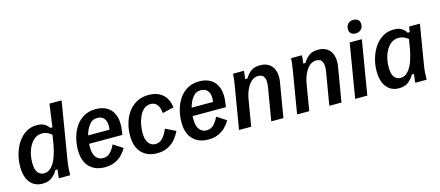

<svg xmlns="http://www.w3.org/2000/svg" viewBox="-49 -1196 3937 1717"><g transform="rotate(-15 1919.0 -338.0)"><path d="M184.2 9.2Q111.7 9.2 70 -42.1Q28.3 -93.3 28.3 -190Q28.3 -249.2 44.6 -306.2Q60.8 -363.3 91.7 -409.6Q122.5 -455.8 166.7 -482.9Q210.8 -510 266.7 -510Q314.2 -510 340.4 -492.5Q366.7 -475 378.3 -455H398.3L427.5 -666.7H540L451.7 -132.5Q445.8 -100 443.3 -63.3Q440.8 -26.7 440.8 0H335.8Q336.7 -16.7 339.2 -38.3Q341.7 -60 345 -79.2H325Q307.5 -45.8 273.8 -18.3Q240 9.2 184.2 9.2ZM220.8 -76.7Q261.7 -76.7 290.8 -109.2Q320 -141.7 338.8 -193.3Q357.5 -245 367.5 -302.5L381.7 -390Q365 -405.8 342.5 -416.2Q320 -426.7 293.3 -426.7Q247.5 -426.7 213.3 -394.6Q179.2 -362.5 160.4 -309.6Q141.7 -256.7 141.7 -194.2Q141.7 -130.8 163.8 -103.8Q185.8 -76.7 220.8 -76.7Z M760 11.7Q670.8 11.7 618.3 -42.5Q565.8 -96.7 565.8 -199.2Q565.8 -255.8 580.4 -311.7Q595 -367.5 625.4 -412.9Q655.8 -458.3 702.5 -485.4Q749.2 -512.5 814.2 -512.5Q876.7 -512.5 921.2 -484.2Q965.8 -455.8 984.6 -398.8Q1003.3 -341.7 989.2 -255.8L985 -227.5H676.7Q675.8 -212.5 675.8 -198.3Q675.8 -134.2 700.8 -102.9Q725.8 -71.7 765.8 -71.7Q808.3 -71.7 835.4 -101.7Q862.5 -131.7 878.3 -168.3L965.8 -111.7Q947.5 -79.2 919.6 -50.8Q891.7 -22.5 852.1 -5.4Q812.5 11.7 760 11.7ZM807.5 -432.5Q759.2 -432.5 730 -393.3Q700.8 -354.2 688.3 -302.5H885.8Q895.8 -364.2 874.2 -398.3Q852.5 -432.5 807.5 -432.5Z M1244.2 11.7Q1156.7 11.7 1102.9 -42.5Q1049.2 -96.7 1049.2 -205Q1049.2 -259.2 1064.2 -313.8Q1079.2 -368.3 1110.4 -413.3Q1141.7 -458.3 1190 -485.4Q1238.3 -512.5 1304.2 -512.5Q1380 -512.5 1429.6 -471.2Q1479.2 -430 1490 -347.5L1385 -322.5Q1374.2 -429.2 1299.2 -429.2Q1261.7 -429.2 1235.8 -405.8Q1210 -382.5 1193.8 -346.7Q1177.5 -310.8 1170.4 -271.2Q1163.3 -231.7 1163.3 -199.2Q1163.3 -135.8 1187.5 -103.8Q1211.7 -71.7 1250.8 -71.7Q1280.8 -71.7 1302.9 -88.8Q1325 -105.8 1340.8 -131.7Q1356.7 -157.5 1366.7 -183.3L1460.8 -136.7Q1443.3 -99.2 1415.4 -65.4Q1387.5 -31.7 1345.4 -10Q1303.3 11.7 1244.2 11.7Z M1718.3 11.7Q1629.2 11.7 1576.7 -42.5Q1524.2 -96.7 1524.2 -199.2Q1524.2 -255.8 1538.8 -311.7Q1553.3 -367.5 1583.8 -412.9Q1614.2 -458.3 1660.8 -485.4Q1707.5 -512.5 1772.5 -512.5Q1835 -512.5 1879.6 -484.2Q1924.2 -455.8 1942.9 -398.8Q1961.7 -341.7 1947.5 -255.8L1943.3 -227.5H1635Q1634.2 -212.5 1634.2 -198.3Q1634.2 -134.2 1659.2 -102.9Q1684.2 -71.7 1724.2 -71.7Q1766.7 -71.7 1793.8 -101.7Q1820.8 -131.7 1836.7 -168.3L1924.2 -111.7Q1905.8 -79.2 1877.9 -50.8Q1850 -22.5 1810.4 -5.4Q1770.8 11.7 1718.3 11.7ZM1765.8 -432.5Q1717.5 -432.5 1688.3 -393.3Q1659.2 -354.2 1646.7 -302.5H1844.2Q1854.2 -364.2 1832.5 -398.3Q1810.8 -432.5 1765.8 -432.5Z M2004.2 0 2067.5 -380Q2074.2 -417.5 2078.3 -451.2Q2082.5 -485 2082.5 -500H2182.5Q2182.5 -483.3 2180.4 -464.6Q2178.3 -445.8 2175 -425H2195Q2217.5 -462.5 2249.2 -486.7Q2280.8 -510.8 2332.5 -510.8Q2387.5 -510.8 2420.4 -485.8Q2453.3 -460.8 2465.4 -418.3Q2477.5 -375.8 2469.2 -323.3L2415 0H2302.5L2354.2 -307.5Q2362.5 -359.2 2349.2 -390.8Q2335.8 -422.5 2293.3 -422.5Q2258.3 -422.5 2230.4 -397.9Q2202.5 -373.3 2183.8 -332.1Q2165 -290.8 2156.7 -240L2116.7 0Z M2541.7 0 2605 -380Q2611.7 -417.5 2615.8 -451.2Q2620 -485 2620 -500H2720Q2720 -483.3 2717.9 -464.6Q2715.8 -445.8 2712.5 -425H2732.5Q2755 -462.5 2786.7 -486.7Q2818.3 -510.8 2870 -510.8Q2925 -510.8 2957.9 -485.8Q2990.8 -460.8 3002.9 -418.3Q3015 -375.8 3006.7 -323.3L2952.5 0H2840L2891.7 -307.5Q2900 -359.2 2886.7 -390.8Q2873.3 -422.5 2830.8 -422.5Q2795.8 -422.5 2767.9 -397.9Q2740 -373.3 2721.3 -332.1Q2702.5 -290.8 2694.2 -240L2654.2 0Z M3079.2 0 3162.5 -500H3275L3191.7 0ZM3235 -564.2Q3206.7 -564.2 3192.1 -578.8Q3177.5 -593.3 3177.5 -618.3Q3177.5 -649.2 3195.8 -667.9Q3214.2 -686.7 3246.7 -686.7Q3274.2 -686.7 3289.6 -671.7Q3305 -656.7 3305 -632.5Q3305 -601.7 3285.8 -582.9Q3266.7 -564.2 3235 -564.2Z M3484.2 10Q3411.7 10 3370 -41.7Q3328.3 -93.3 3328.3 -190Q3328.3 -249.2 3345 -306.2Q3361.7 -363.3 3392.9 -409.6Q3424.2 -455.8 3469.2 -482.9Q3514.2 -510 3570.8 -510Q3618.3 -510 3645.8 -492.1Q3673.3 -474.2 3685 -450H3705L3712.5 -500H3812.5L3751.7 -132.5Q3745.8 -100 3743.3 -63.3Q3740.8 -26.7 3740.8 0H3635.8Q3636.7 -16.7 3639.2 -38.3Q3641.7 -60 3645 -79.2H3625Q3607.5 -45.8 3573.8 -17.9Q3540 10 3484.2 10ZM3520.8 -75.8Q3561.7 -75.8 3590.8 -108.3Q3620 -140.8 3638.8 -192.9Q3657.5 -245 3667.5 -302.5L3682.5 -392.5Q3665.8 -407.5 3642.9 -417.1Q3620 -426.7 3593.3 -426.7Q3547.5 -426.7 3513.3 -394.6Q3479.2 -362.5 3460.4 -309.6Q3441.7 -256.7 3441.7 -194.2Q3441.7 -130.8 3463.8 -103.3Q3485.8 -75.8 3520.8 -75.8Z"/></g></svg>

Font: Familjen Grotesk GF Medium
Style: Italic
Weight: 500
Designer: Anders Wikstroem, Jonas Baeckman, Matilda Gysing, Kristian Moeller
Foundry: Familjen STHML AB
Version: Version 2.000; Beta; Release 4; Build 6